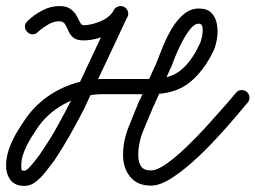

<svg xmlns="http://www.w3.org/2000/svg" viewBox="-38 -586 841 632"><path d="M87 -481Q80 -473 69.5 -473Q59 -473 52 -481Q44 -488 44 -498.5Q44 -509 52 -516Q72 -536 100 -551Q128 -566 157 -566Q181 -566 194 -556.5Q207 -547 214 -534.5Q221 -522 225.5 -512.5Q230 -503 237 -503Q262 -503 293 -516Q324 -529 337 -553Q342 -562 352 -565Q362 -568 371 -563Q380 -558 383 -548Q386 -538 381 -529Q361 -493 318.5 -473Q276 -453 237 -453Q214 -453 203 -462.5Q192 -472 187 -484.5Q182 -497 176 -506.5Q170 -516 157 -516Q138 -516 119 -504.5Q100 -493 87 -481Q87 -481 87 -481Q87 -481 87 -481ZM336 -552Q341 -561 350.5 -564.5Q360 -568 369 -564Q379 -559 382.5 -549.5Q386 -540 381 -530Q347 -457 312 -383Q277 -309 242 -235Q242 -235 242 -235Q242 -234 242 -234Q219 -189 194 -144.5Q169 -100 141 -58Q130 -44 115 -24Q100 -4 81.5 11Q63 26 43 26Q11 26 -3.5 6.5Q-18 -13 -18 -42Q-18 -69 -7.5 -98Q3 -127 19.5 -154Q36 -181 51 -202Q95 -261 161.5 -293.5Q228 -326 301 -326Q340 -326 380 -326Q420 -326 460 -326Q523 -326 558.5 -356Q594 -386 619 -441Q622 -445 626 -461.5Q630 -478 629 -493Q628 -508 616 -508Q616 -508 616 -508Q616 -508 616 -508Q602 -508 587.5 -489.5Q573 -471 560 -445.5Q547 -420 537.5 -396.5Q528 -373 525 -364Q525 -364 524 -363Q524 -363 524 -363Q510 -331 495.5 -299Q481 -267 467 -235Q467 -235 467 -236Q467 -236 467 -236Q452 -200 434.5 -158Q417 -116 417 -76Q417 -53 426 -39Q435 -25 459 -25Q479 -25 509.5 -46.5Q540 -68 575 -101.5Q610 -135 643 -171.5Q676 -208 702 -237.5Q728 -267 739 -281Q739 -281 739 -281Q739 -281 739 -281Q746 -289 756 -289.5Q766 -290 774 -284Q782 -277 783 -266.5Q784 -256 777 -248Q761 -229 733 -196Q705 -163 669.5 -125Q634 -87 596 -53Q558 -19 522.5 3Q487 25 459 25Q414 25 390.5 -4Q367 -33 367 -76Q367 -122 385.5 -168.5Q404 -215 421 -256Q421 -256 421 -256Q422 -256 422 -256Q436 -288 450 -319.5Q464 -351 479 -383Q479 -383 478 -383Q478 -382 478 -382Q486 -402 498 -432Q510 -462 527 -491Q544 -520 566.5 -539Q589 -558 617 -558Q617 -558 616 -558Q616 -558 616 -558Q644 -558 658 -543.5Q672 -529 676 -506.5Q680 -484 676.5 -460.5Q673 -437 665 -419Q633 -352 585.5 -314Q538 -276 460 -276Q420 -276 380 -276Q340 -276 301 -276Q240 -276 184 -249Q128 -222 91 -173Q79 -156 65 -133.5Q51 -111 41.5 -87Q32 -63 32 -42Q32 -33 32.5 -28.5Q33 -24 43 -24Q49 -24 61 -37.5Q73 -51 84.5 -66Q96 -81 99 -87Q127 -127 151 -170.5Q175 -214 197 -257Q197 -257 197 -257Q197 -256 197 -256Q232 -330 266.5 -404Q301 -478 336 -552Q336 -552 336 -552Q336 -552 336 -552Z"/></svg>

Font: FRB American Cursive Semibold
Style: Italic
Weight: 600
Italic angle: -25°
Version: Version 2.0;Modular Font Editor K font №1